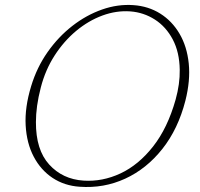

<svg xmlns="http://www.w3.org/2000/svg" viewBox="-20 -733 798 767"><path d="M513 -712.5Q572.5 -708.5 620 -678.8Q667.5 -649 697.2 -598.2Q727 -547.5 734 -479.5Q741 -411.5 720.5 -330.5Q691.5 -217.5 628.5 -138Q565.5 -58.5 480 -19.2Q394.5 20 298 13Q237.5 9 190.2 -22.2Q143 -53.5 114.8 -107Q86.5 -160.5 82.5 -232.2Q78.5 -304 104.5 -389Q127 -463.5 170 -524.8Q213 -586 269 -629.5Q325 -673 387.8 -695Q450.5 -717 513 -712.5ZM313.5 -11.5Q389 -6.5 461.2 -40.2Q533.5 -74 591.5 -147.8Q649.5 -221.5 681.5 -335Q699 -398 698 -454Q697 -524.5 670.2 -575.2Q643.5 -626 598.8 -654.8Q554 -683.5 500.5 -687.5Q445 -691.5 389.2 -671Q333.5 -650.5 284.2 -609.5Q235 -568.5 198 -511Q161 -453.5 143 -383.5Q133 -345 128.2 -310.5Q123.5 -276 123.5 -245.5Q123 -134.5 176.5 -75.8Q230 -17 313.5 -11.5Z"/></svg>

Font: Fraunces 9pt S050 Thin
Style: Italic
Weight: 100
Italic angle: -16°
Version: Version 1.000; ttfautohint (v1.8.3)